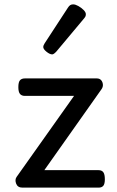

<svg xmlns="http://www.w3.org/2000/svg" viewBox="-20 -859 535 879"><path d="M83 0Q61 0 54 -18Q47 -36 56 -49L319 -420H94Q79 -420 71.5 -429Q64 -438 64 -460Q64 -483 71.5 -491.5Q79 -500 94 -500H423Q436 -500 443 -492Q450 -484 451 -472.5Q452 -461 445 -451L183 -80H431Q446 -80 453 -70.5Q460 -61 460 -38Q460 -17 453 -8.5Q446 0 431 0ZM219 -610Q208 -610 193 -622Q178 -634 178 -644Q178 -647 179 -650Q180 -653 184 -660L291 -824Q296 -832 301.5 -835.5Q307 -839 315 -839Q325 -839 338.5 -831.5Q352 -824 362.5 -813.5Q373 -803 373 -794Q373 -787 370.5 -782.5Q368 -778 361 -770L238 -623Q226 -610 219 -610Z"/></svg>

Font: Playwrite VN
Style: Regular
Weight: 400
Designer: Veronika Burian, José Scaglione
Foundry: TypeTogether
Version: Version 1.002